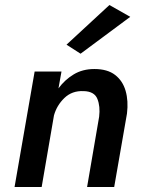

<svg xmlns="http://www.w3.org/2000/svg" viewBox="-20 -745 569 765"><path d="M499 -678 301 -531 245 -567 416 -725ZM375 -280Q380 -321 368 -351Q356 -381 313 -382Q267 -384 236.5 -354.5Q206 -325 195 -285L146 0H38L118 -460H225L213 -393Q238 -427 273.5 -448.5Q309 -470 356 -470Q408 -470 438.5 -446.5Q469 -423 480.5 -383Q492 -343 486 -293L435 0H327Z"/></svg>

Font: Jost* Medium
Style: Italic
Weight: 500
Italic angle: -10°
Version: Version 3.7